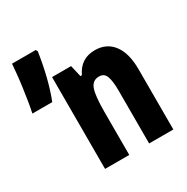

<svg xmlns="http://www.w3.org/2000/svg" viewBox="-163 -855 971 996"><g transform="rotate(-30 323.0 -357.0)"><path d="M446 -560Q516 -560 555 -508.5Q594 -457 594 -361V0H449V-317Q449 -373 438.5 -402Q428 -431 397 -431Q358 -431 344 -392.5Q330 -354 330 -258V0H185V-550H299L315 -481H324Q361 -560 446 -560ZM188 -703Q164 -546 121 -437H2Q8 -464 14 -501Q20 -538 25.5 -577.5Q31 -617 34.5 -653Q38 -689 40 -714H182Z"/></g></svg>

Font: Noto Sans ExtraCondensed ExtraBold
Style: Regular
Weight: 800
Width: 2
Designer: Monotype Design Team
Foundry: Monotype Imaging Inc.
Version: Version 2.013; ttfautohint (v1.8.4.7-5d5b)